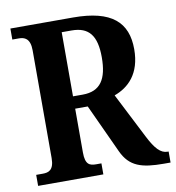

<svg xmlns="http://www.w3.org/2000/svg" viewBox="-80 -786 786 858"><g transform="rotate(-10 312.5 -357.0)"><path d="M24 0H320V-50H296C267 -50 247 -57 247 -112V-311H304L406 -90C440 -16 495 0 595 0H625V-50H620C589 -50 565 -76 536 -133L431 -339C495 -362 553 -415 553 -527C553 -649 484 -714 308 -714H24V-664H54C78 -664 105 -656 105 -601V-112C105 -57 80 -50 54 -50H24ZM291 -367H247V-658H292C370 -658 404 -615 404 -517C404 -418 372 -367 291 -367Z"/></g></svg>

Font: Noto Serif Bengali Condensed
Style: Bold
Weight: 700
Width: 3
Designer: Juan Bruce, Universal Thirst, Indian Type Foundry and the Monotype Design Team.
Foundry: Monotype Imaging Inc.
Version: Version 2.003